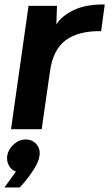

<svg xmlns="http://www.w3.org/2000/svg" viewBox="-52 -576 499 856"><path d="M415 -556.2 398.9 -437Q298.8 -439 241.5 -397Q184.1 -355 170.9 -257.8L133.8 0H-2.9L75.2 -549.8H202.1L199.2 -466.8Q221.2 -503.9 275.6 -530.5Q330.1 -557.1 415 -556.2ZM19 189Q-2 181.2 -12.5 161.6Q-22.9 142.1 -20 119.1Q-15.1 89.4 9 67.6Q33.2 45.9 63 45.9Q92.8 45.9 110.8 67.4Q128.9 88.9 124 119.1Q121.1 146 94 186.5Q66.9 227.1 36.1 259.8H-32.2Z"/></svg>

Font: Oakes Grotesk
Style: SemiBold Italic
Weight: 600
Designer: Samuel Oakes
Foundry: Samuel Oakes
Version: Version 1.0 | wf-rip DC20170320